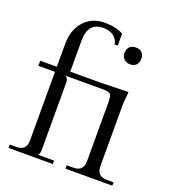

<svg xmlns="http://www.w3.org/2000/svg" viewBox="-136 -853 858 956"><g transform="rotate(20 292.5 -375.0)"><path d="M444 -687Q464 -687 476 -675.5Q488 -664 488 -643Q488 -623 476.5 -610.5Q465 -598 444 -598Q424 -598 411.5 -610Q399 -622 399 -643Q399 -663 411 -675Q423 -687 444 -687ZM106 -462V-582Q106 -658 147.5 -704Q189 -750 257 -750Q315 -750 355 -728V-665H337V-673Q320 -723 257 -723Q177 -723 177 -626V-462H337L484 -466V-458Q479 -408 479 -396V-71Q479 -18 533 -18H568V0H320V-18H355Q408 -18 408 -71V-382Q408 -418 399.5 -426.5Q391 -435 355 -435H164V-433Q177 -426 177 -402V-46Q177 -28 169 -20V-18H253V0H18V-18H53Q106 -18 106 -71V-435H18V-462Z"/></g></svg>

Font: Foglihten068fMac
Style: Regular
Weight: 500
Designer: gluk (gluksza@wp.pl)
Foundry: gluk (gluksza@wp.pl)
Version: Version 0.68